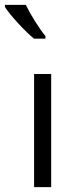

<svg xmlns="http://www.w3.org/2000/svg" viewBox="-65 -764 338 784"><path d="M144 0H74.2V-461.9H144ZM120.6 -606H74.2Q46.9 -627.9 9.5 -668.5Q-27.8 -709 -44.9 -735.4V-744.1H40.5Q54.2 -715.3 78.1 -677Q102.1 -638.7 120.6 -616.7Z"/></svg>

Font: XL-Viking
Style: Regular
Weight: 400
Foundry: Ascender Corporation
Version: Version 1.10 March 23, 2015